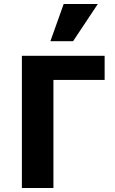

<svg xmlns="http://www.w3.org/2000/svg" viewBox="-20 -936 572 956"><path d="M89 0V-658H246V0ZM165 -538V-658H501V-538ZM231 -731 297 -916H467L344 -731Z"/></svg>

Font: Ysabeau Office ExtraBold
Style: Regular
Weight: 800
Designer: Christian Thalmann (Catharsis Fonts)
Version: Version 2.001;gftools[0.9.30]; featfreeze: tnum,lnum,ss02